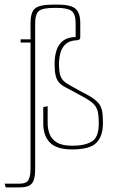

<svg xmlns="http://www.w3.org/2000/svg" viewBox="-56 -640 513 830"><path d="M-31 170 -36 154H28Q58 154 67 138Q76 122 76 90V-456H33V-470H76V-541Q76 -586 95 -603Q114 -620 174 -620H195Q231 -620 252 -612.5Q273 -605 282 -587.5Q291 -570 291 -539V-480Q291 -473 288 -470Q285 -467 277 -466Q245 -465 228 -449.5Q211 -434 205 -410.5Q199 -387 199 -363Q199 -327 207 -307.5Q215 -288 243 -273Q275 -255 290.5 -246.5Q306 -238 318 -232Q350 -215 365 -199.5Q380 -184 384.5 -164Q389 -144 389 -113V-107Q389 -52 361 -23Q333 6 256 6Q189 6 160 -23.5Q131 -53 131 -106V-177L150 -181V-106Q150 -83 158.5 -60.5Q167 -38 190 -24Q213 -10 257 -10Q310 -10 340.5 -28Q371 -46 371 -106Q371 -137 367 -156Q363 -175 350 -189Q337 -203 308 -219Q296 -226 273 -238Q250 -250 232 -260Q212 -270 200.5 -282Q189 -294 184.5 -313.5Q180 -333 180 -363Q180 -419 202 -449Q224 -479 271 -480V-539Q271 -580 253 -593Q235 -606 189 -606H181Q128 -606 112 -592.5Q96 -579 96 -539V93Q96 136 82 153Q68 170 30 170Z"/></svg>

Font: Smooch Sans Thin
Style: Regular
Weight: 100
Designer: Robert E. Leuschke
Foundry: Robert E. Leuschke
Version: Version 1.010